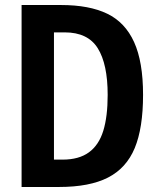

<svg xmlns="http://www.w3.org/2000/svg" viewBox="-20 -745 640 765"><path d="M66 -725H223Q335.5 -725 407 -690.5Q478.5 -656 514.2 -577.5Q550 -499 550 -367Q550 -235 516.8 -155Q483.5 -75 410.2 -37.5Q337 0 215 0H66ZM409 -367Q409 -489.5 369.5 -552.8Q330 -616 238 -616H195V-109H229Q294.5 -109 334.2 -138Q374 -167 391.5 -223.8Q409 -280.5 409 -367Z"/></svg>

Font: JuliaMono
Style: Bold
Weight: 700
Monospace: yes
Designer: cormullion
Foundry: corm
Version: Version 0.055; ttfautohint (v1.8.4)